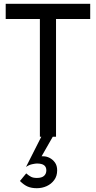

<svg xmlns="http://www.w3.org/2000/svg" viewBox="-20 -720 505 1011"><path d="M202 -9 117 159Q133 148 150 144.5Q167 141 174 141Q200 141 212 150Q224 159 224 177Q224 195 212 206Q200 217 174 217Q155 217 143.5 211Q132 205 118 193L85 233Q106 254 126 262.5Q146 271 174 271Q202 271 226 260Q250 249 265.5 228Q281 207 281 177Q281 152 269.5 136Q258 120 241.5 111.5Q225 103 208 103Q206 103 203.5 103Q201 103 199 103L263 -9ZM10 -620H190V0H275V-620H455V-700H10Z"/></svg>

Font: Glinicke Jost Regular
Style: Regular
Weight: 400
Version: Version 3.710